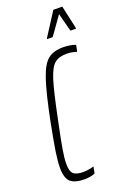

<svg xmlns="http://www.w3.org/2000/svg" viewBox="-170 -961 698 1028"><g transform="rotate(-20 178.5 -447.0)"><path d="M21 -95Q21 -132 29.5 -186.5Q38 -241 58 -344Q89 -498 113.5 -571Q138 -644 169.5 -670Q201 -696 257 -696Q276 -696 297 -692.5Q318 -689 328 -684L320 -647Q309 -651 293 -654Q277 -657 265 -657Q218 -657 193.5 -636Q169 -615 149.5 -553Q130 -491 100 -344Q78 -240 69 -187.5Q60 -135 60 -103Q60 -60 76.5 -45.5Q93 -31 132 -31Q147 -31 164 -34Q181 -37 192 -41L185 -3Q174 2 158 5Q142 8 128 8Q70 8 45.5 -14Q21 -36 21 -95ZM192 -766 193 -771 277 -902H328L357 -771V-766H325L298 -870L224 -766Z"/></g></svg>

Font: Saira Ultra Condensed ExLight
Style: Italic
Weight: 200
Width: 1
Italic angle: -12°
Designer: Hector Gatti with collaboration of the Omnibus-Type team
Foundry: Omnibus-Type
Version: Version 1.001; ttfautohint (v1.8)